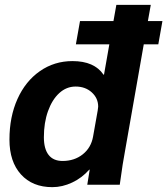

<svg xmlns="http://www.w3.org/2000/svg" viewBox="-20 -762 690 792"><path d="M633 -579H573L495 -135L486 -83Q475 -10 474 0H340L350 -62H348Q318 -28 277.5 -9Q237 10 196 10Q114 10 66.5 -42.5Q19 -95 19 -186Q19 -280 52 -353.5Q85 -427 144.5 -468.5Q204 -510 279 -510Q369 -510 407 -454H409L431 -579H293L310 -675H448L460 -742H602L590 -675H650ZM385 -322Q385 -357 358.5 -381Q332 -405 292 -405Q254 -405 224.5 -378Q195 -351 178 -303.5Q161 -256 161 -196Q161 -148 180.5 -123Q200 -98 238 -98Q287 -98 321.5 -125.5Q356 -153 364 -199L383 -306Q385 -318 385 -322Z"/></svg>

Font: Sarabun ExtraBold
Style: Italic
Weight: 800
Italic angle: -10°
Designer: Suppakit Chalermlarp | Katatrad Co.,Ltd.
Foundry: Cadson Demak Co.,Ltd.
Version: Version 1.000; ttfautohint (v1.6)